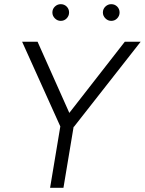

<svg xmlns="http://www.w3.org/2000/svg" viewBox="-20 -900 694 920"><path d="M334 -292 288 -328 578 -700H654ZM220 0 276 -336H340L284 0ZM270 -292 86 -700H160L326 -328ZM271 -800Q255 -800 243 -812Q231 -824 231 -840Q231 -857 243 -868.5Q255 -880 271 -880Q288 -880 299.5 -868.5Q311 -857 311 -840Q311 -824 299.5 -812Q288 -800 271 -800ZM513 -800Q497 -800 485 -812Q473 -824 473 -840Q473 -857 485 -868.5Q497 -880 513 -880Q530 -880 541.5 -868.5Q553 -857 553 -840Q553 -824 541.5 -812Q530 -800 513 -800Z"/></svg>

Font: Figtree Light Light
Style: Italic
Weight: 300
Italic angle: -9.5°
Version: Version 2.000